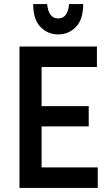

<svg xmlns="http://www.w3.org/2000/svg" viewBox="-20 -917 547 937"><path d="M75 0V-690H453V-590H183V-399H413V-300H183V-100H457V0ZM142 -897H210Q217 -827 264 -827Q311 -827 317 -897H386Q386 -822 350.5 -785.5Q315 -749 264 -749Q213 -749 177.5 -785.5Q142 -822 142 -897Z"/></svg>

Font: Radio Canada Condensed Medium
Style: Regular
Weight: 500
Width: 3
Designer: Charles Daoud, Etienne Aubert Bonn, Alexandre Saumier Demers, Jacques Le Bailly
Foundry: Radio-Canada
Version: Version 2.104; ttfautohint (v1.8.4.7-5d5b);gftools[0.9.28.de